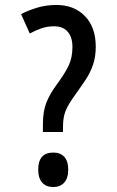

<svg xmlns="http://www.w3.org/2000/svg" viewBox="-20 -744 473 774"><path d="M153 -212V-243Q153 -295 167 -330.5Q181 -366 210 -405Q241 -447 256.5 -479Q272 -511 272 -555Q272 -594 253 -616Q234 -638 198 -638Q171 -638 147.5 -630Q124 -622 100 -609L65 -687Q93 -702 129.5 -713Q166 -724 207 -724Q279 -724 322.5 -679Q366 -634 366 -556Q366 -515 355 -483Q344 -451 325.5 -423Q307 -395 286 -366Q256 -325 245 -298.5Q234 -272 234 -234V-212ZM134 -60Q134 -129 195 -129Q223 -129 239 -112Q255 -95 255 -60Q255 -25 238.5 -7.5Q222 10 195 10Q166 10 150 -8Q134 -26 134 -60Z"/></svg>

Font: Noto Sans Gurmukhi ExtraCondensed Medium
Style: Regular
Weight: 500
Width: 2
Designer: Jelle Bosma - Monotype Design Team
Foundry: Monotype Imaging Inc.
Version: Version 2.004; ttfautohint (v1.8.4.7-5d5b)